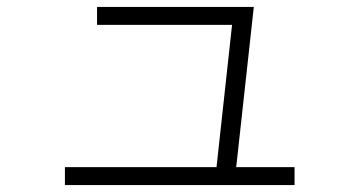

<svg xmlns="http://www.w3.org/2000/svg" viewBox="-20 -556 1040 556"><path d="M833 -20H168V-72H607L652 -484H261V-536H715L664 -72H833Z"/></svg>

Font: Murecho Light
Style: Regular
Weight: 300
Designer: Neil Summerour
Foundry: Positype
Version: Version 1.010; ttfautohint (v1.8.3)